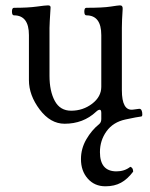

<svg xmlns="http://www.w3.org/2000/svg" viewBox="-20 -438 546 697"><path d="M422.4 -110.8Q422.4 -35.2 462.4 -40L485.4 -43Q493.7 -43.9 496.1 -29.8Q496.6 -25.9 496.6 -22.5Q496.6 -15.6 492.7 -15.1Q479.5 -13.7 435.1 -4.2Q390.6 5.4 366.7 38.6Q342.8 71.8 342.8 114.3Q342.8 184.1 402.8 184.1Q432.1 184.1 453.1 167.5Q463.4 170.9 463.4 185.1Q442.9 212.4 419.2 225.3Q395.5 238.3 362.8 238.3Q323.2 238.3 298.6 210.4Q273.9 182.6 273.9 139.6Q273.9 101.6 293.2 68.1Q312.5 34.7 339.8 12.7Q347.7 6.3 347.7 -5.9V-27.8Q347.7 -39.6 342 -39.6Q336.4 -39.6 328.6 -32.2Q282.2 11.2 214.4 11.2Q163.1 11.2 124 -40.5Q85 -92.3 85 -147V-310.5Q85 -382.3 30.8 -382.3Q23.4 -382.3 23.4 -396Q23.4 -409.7 30.8 -409.7Q82 -409.7 113.5 -414.1Q145 -418.5 154.3 -418.5Q164.1 -418.5 163.6 -410.6Q159.7 -350.6 159.7 -336.4V-163.1Q159.7 -106.9 179 -71.5Q198.2 -36.1 238.3 -36.1Q281.2 -36.1 314.5 -61.5Q347.7 -86.9 347.7 -123V-310.5Q347.7 -382.3 293.5 -382.3Q286.1 -382.3 286.1 -396Q286.1 -409.7 293.5 -409.7Q353.5 -409.7 381.6 -414.1Q409.7 -418.5 415.5 -418.5Q426.3 -418.5 425.3 -405.3Q422.4 -362.8 422.4 -337.4Z"/></svg>

Font: Junicode
Style: Regular
Weight: 400
Designer: Peter S. Baker
Foundry: Briery Creek Software
Version: Version 0.7.2